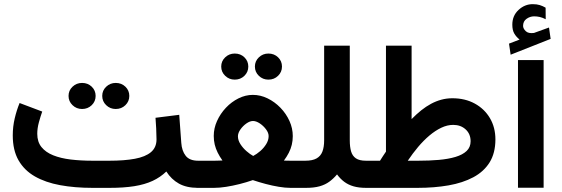

<svg xmlns="http://www.w3.org/2000/svg" viewBox="-20 -908 2715 928"><path d="M474.1 -444.4Q474.1 -418.1 493.2 -399.7Q512.3 -381.2 539.4 -381.2Q567.1 -381.2 586 -399.6Q605 -417.9 605 -444.4Q605 -470.8 586.1 -489Q567.2 -507.2 539.5 -507.2Q512.4 -507.2 493.3 -488.9Q474.1 -470.7 474.1 -444.4ZM311.3 -444.4Q311.3 -418.1 330.5 -399.7Q349.6 -381.2 376.7 -381.2Q404.3 -381.2 423.3 -399.6Q442.2 -417.9 442.2 -444.4Q442.2 -470.8 423.4 -489Q404.5 -507.2 376.8 -507.2Q349.7 -507.2 330.5 -488.9Q311.3 -470.7 311.3 -444.4ZM731.6 -338.7Q733.3 -316.2 734.9 -287.3Q736.5 -258.4 736.5 -234.4Q736.5 -195.3 709.6 -172.6Q682.6 -150 631.8 -140.6Q581 -131.2 508.9 -131.2H427.4Q370.5 -131.2 321.9 -137Q273.3 -142.9 237.1 -157.4Q200.9 -171.9 180.5 -197.1Q160.1 -222.3 160.1 -261.3Q160.1 -287.9 168 -317Q176 -346 184.1 -368.8L74.7 -410.1Q60.5 -375.7 51.1 -335.8Q41.7 -296 41.7 -253.7Q41.7 -181.9 69.5 -133.3Q97.4 -84.6 148.6 -55.3Q199.9 -26 270.7 -13Q341.4 0 427.4 0H508.9Q578.4 0 629.1 -8.1Q679.9 -16.3 717.5 -33.7Q755.1 -51.2 783.9 -79.1Q807.9 -41.2 844.8 -20.6Q881.7 0 937.5 0H948.2V-131.2H937.5Q896.1 -131.2 877.5 -155.1Q858.8 -178.9 856.2 -217.7L846.3 -353.1Z M1212 -586.3Q1212 -560 1231.1 -541.6Q1250.2 -523.1 1277.3 -523.1Q1305 -523.1 1323.9 -541.5Q1342.9 -559.9 1342.9 -586.3Q1342.9 -612.8 1324 -631Q1305.1 -649.2 1277.4 -649.2Q1250.3 -649.2 1231.2 -630.9Q1212 -612.6 1212 -586.3ZM1049.2 -586.3Q1049.2 -560 1068.4 -541.6Q1087.5 -523.1 1114.6 -523.1Q1142.2 -523.1 1161.2 -541.5Q1180.1 -559.9 1180.1 -586.3Q1180.1 -612.8 1161.3 -631Q1142.4 -649.2 1114.7 -649.2Q1087.6 -649.2 1068.4 -630.9Q1049.2 -612.6 1049.2 -586.3ZM1202.8 -323.2Q1218 -323.2 1235.6 -311.6Q1253.1 -299.9 1265.7 -283Q1278.4 -266 1278.4 -250.2Q1278.4 -230.5 1266.8 -211.7Q1255.3 -192.9 1238 -177.9Q1220.7 -163 1203.8 -154.2Q1188.7 -162.3 1171.5 -177.4Q1154.2 -192.4 1142.1 -211.2Q1130 -230 1130 -249.2Q1130 -265.2 1142 -282.3Q1154 -299.4 1170.9 -311.3Q1187.9 -323.2 1202.8 -323.2ZM1395.1 -250.2Q1395.1 -287.9 1379.1 -323.3Q1363 -358.8 1335.5 -387.2Q1307.9 -415.7 1273.4 -432.5Q1239 -449.4 1202.1 -449.4Q1166.5 -449.4 1132.6 -432.5Q1098.8 -415.7 1071.8 -387.1Q1044.9 -358.5 1029 -323.2Q1013.1 -288 1013.1 -251.1Q1013.1 -229.4 1017.8 -209.4Q1022.6 -189.5 1032.1 -170.4Q1041.6 -151.3 1055.2 -132.3Q1043.8 -132 1034.7 -131.6Q1025.7 -131.2 1017.8 -131.2Q1009.9 -131.2 1001.2 -131.2H930.2V0H1014.1Q1041.1 0 1072.9 -5Q1104.8 -10 1138.1 -18.4Q1171.3 -26.8 1202 -37.5Q1232.3 -27.3 1264.5 -18.8Q1296.7 -10.3 1327.5 -5.2Q1358.3 0 1383.8 0H1445.8V-131.2H1399.3Q1393 -131.2 1385.6 -131.2Q1378.2 -131.2 1370 -131.4Q1361.8 -131.5 1352.2 -131.8Q1366.3 -150.8 1375.9 -169.6Q1385.5 -188.3 1390.3 -208.3Q1395.1 -228.3 1395.1 -250.2Z M1546.7 -229.7Q1546.7 -197.1 1538.2 -175.2Q1529.8 -153.3 1510 -142.3Q1490.3 -131.2 1455.9 -131.2H1427.7V0H1458.8Q1498 0 1525.1 -7.7Q1552.2 -15.4 1572.1 -30.1Q1591.9 -44.7 1609 -65Q1624.7 -43.7 1644 -29.2Q1663.3 -14.8 1688.9 -7.4Q1714.5 0 1749.5 0H1763.2V-131.2H1748.5Q1717.2 -131.2 1700.4 -142.6Q1683.5 -154 1677 -176Q1670.6 -197.9 1670.6 -229.3V-687.2H1546.7Z M2170.4 -304.4Q2206.9 -304.4 2230.7 -282.5Q2254.6 -260.6 2254.6 -225.3Q2254.6 -196.6 2235.4 -178.3Q2216.1 -160 2181.6 -149.6Q2147.1 -139.3 2101.1 -135.2Q2055.2 -131.2 2001.9 -131.2H1950.9Q1974.5 -166.4 2000.8 -197.7Q2027.2 -228.9 2055.5 -252.9Q2083.9 -276.8 2112.9 -290.6Q2141.9 -304.4 2170.4 -304.4ZM1816.7 -131.2H1745.6V0H1997.6Q2079.3 0 2148 -12Q2216.7 -24.1 2267.6 -51.2Q2318.5 -78.3 2346.4 -123.1Q2374.3 -168 2374.5 -233.8Q2374.5 -292.1 2348 -337Q2321.5 -381.9 2274.6 -407.5Q2227.8 -433.1 2166.5 -433.1Q2138.9 -433.1 2113.3 -426.2Q2087.7 -419.3 2063.4 -406.3Q2039.2 -393.3 2016 -374.8Q1992.8 -356.2 1969.4 -332.4V-687.2H1845.5V-175.2Q1837.9 -164.1 1831 -153.5Q1824 -142.9 1816.7 -131.2Z M2491.3 -716.8 2440.2 -697.1 2448.1 -643.6 2641.4 -720 2633.5 -775 2564.1 -749.9Q2563 -749.4 2562.1 -749.1Q2561.2 -748.7 2560.2 -748.7Q2534.2 -745.2 2521.5 -757.1Q2508.7 -769 2508.2 -782.5Q2508.2 -805.3 2525.1 -817.1Q2541.9 -829 2561.6 -829Q2575.8 -829 2589.1 -825.9Q2602.5 -822.8 2617.6 -815L2617.1 -870.9Q2602.8 -879.2 2588.7 -883.5Q2574.6 -887.9 2554.7 -887.9Q2516.3 -887.9 2486.3 -860Q2456.2 -832.2 2456.2 -788.8Q2456.2 -762.4 2465.5 -746.2Q2474.7 -730.1 2491.3 -716.8ZM2607.5 -617.8H2483.6V-0.5H2607.5Z"/></svg>

Font: Vazirmatn RD NL
Style: Regular
Weight: 400
Designer: Saber Rastikerdar
Foundry: Saber Rastikerdar
Version: Version 32.101